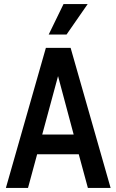

<svg xmlns="http://www.w3.org/2000/svg" viewBox="-20 -926 574 946"><path d="M9 0 206 -690H328L525 0H413L368 -166H163L118 0ZM188 -263H343L266 -551ZM220 -756 293 -906H412L308 -756Z"/></svg>

Font: Radio Canada Condensed Medium
Style: Regular
Weight: 500
Width: 3
Designer: Charles Daoud, Etienne Aubert Bonn, Alexandre Saumier Demers, Jacques Le Bailly
Foundry: Radio-Canada
Version: Version 2.104; ttfautohint (v1.8.4.7-5d5b);gftools[0.9.28.de